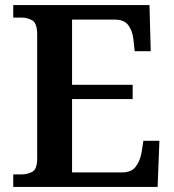

<svg xmlns="http://www.w3.org/2000/svg" viewBox="-20 -734 682 754"><path d="M32 0V-49H63Q88 -49 107 -59.5Q126 -70 126 -111V-598Q126 -642 107.5 -653.5Q89 -665 63 -665H32V-714H567L572 -533H509L504 -579Q500 -614 483.5 -635.5Q467 -657 431 -657H263V-401H501V-345H263V-57H460Q496 -57 513 -79.5Q530 -102 536 -135L543 -181H606L599 0Z"/></svg>

Font: Noto Serif Toto SemiBold
Style: Regular
Weight: 600
Designer: Monotype Design Team
Foundry: Monotype Imaging Inc.
Version: Version 2.001; ttfautohint (v1.8.4.7-5d5b)